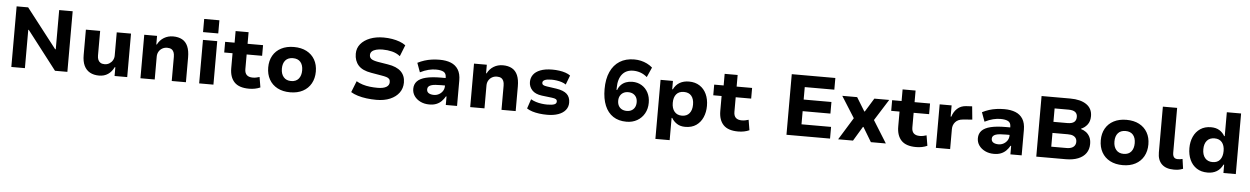

<svg xmlns="http://www.w3.org/2000/svg" viewBox="-35 -1397 14484 2225"><g transform="rotate(5 7207.5 -284.5)"><path d="M94 0V-705H228L582 -249H589V-705H746V0H602L258 -446H252V0Z M1115 11Q1053 11 1008.5 -13.5Q964 -38 940.5 -87Q917 -136 917 -212V-506H1083V-219Q1083 -191 1092 -170Q1101 -149 1119.5 -137.5Q1138 -126 1167 -126Q1198 -126 1222.5 -141Q1247 -156 1261.5 -181Q1276 -206 1276 -235V-506H1442V0H1295V-102H1288Q1262 -48 1218.5 -18.5Q1175 11 1115 11Z M1596 0V-506H1745V-406H1751Q1778 -459 1825.5 -487.5Q1873 -516 1932 -516Q1994 -516 2037.5 -492Q2081 -468 2103 -417Q2125 -366 2125 -288V0H1960V-282Q1960 -314 1951 -335.5Q1942 -357 1923.5 -368Q1905 -379 1875 -379Q1843 -379 1817.5 -364.5Q1792 -350 1777 -324.5Q1762 -299 1762 -266V0Z M2272 -596V-749H2449V-596ZM2279 0V-506H2445V0Z M2860 11Q2743 11 2688.5 -46Q2634 -103 2634 -208V-382H2537V-506H2647V-641H2798V-506H2978V-382H2798V-212Q2798 -166 2821.5 -143.5Q2845 -121 2892 -121Q2912 -121 2932 -125Q2952 -129 2970 -135L2990 -15Q2961 -2 2928.5 4.5Q2896 11 2860 11Z M3338 11Q3252 11 3189.5 -22Q3127 -55 3093.5 -115Q3060 -175 3060 -254Q3060 -333 3093.5 -392Q3127 -451 3189.5 -483.5Q3252 -516 3337 -516Q3423 -516 3485 -483.5Q3547 -451 3580.5 -392Q3614 -333 3614 -254Q3614 -175 3580.5 -115Q3547 -55 3485 -22Q3423 11 3338 11ZM3337 -120Q3395 -120 3425 -156.5Q3455 -193 3455 -254Q3455 -316 3425 -351Q3395 -386 3337 -386Q3280 -386 3249.5 -351Q3219 -316 3219 -254Q3219 -193 3250 -156.5Q3281 -120 3337 -120Z M4342 11Q4283 11 4227.5 4Q4172 -3 4124.5 -17.5Q4077 -32 4043 -53L4095 -184Q4129 -164 4169 -151.5Q4209 -139 4253.5 -134Q4298 -129 4342 -129Q4408 -129 4443 -149Q4478 -169 4478 -207Q4478 -230 4467 -243Q4456 -256 4432.5 -263Q4409 -270 4372 -276L4255 -296Q4151 -313 4104 -366Q4057 -419 4057 -501Q4057 -566 4096.5 -614Q4136 -662 4205 -689Q4274 -716 4363 -716Q4414 -716 4462 -708Q4510 -700 4550.5 -685Q4591 -670 4620 -648L4568 -517Q4526 -550 4473.5 -563Q4421 -576 4362 -576Q4321 -576 4289 -567.5Q4257 -559 4239.5 -542.5Q4222 -526 4222 -500Q4222 -471 4243.5 -455Q4265 -439 4321 -429L4438 -410Q4541 -394 4591.5 -345Q4642 -296 4642 -216Q4642 -149 4605 -98Q4568 -47 4500.5 -18Q4433 11 4342 11Z M4956 11Q4899 11 4853.5 -11Q4808 -33 4782 -70Q4756 -107 4756 -154Q4756 -207 4789 -242Q4822 -277 4891 -294Q4960 -311 5067 -311H5140V-224H5078Q5038 -224 5008 -221.5Q4978 -219 4958 -212Q4938 -205 4927.5 -193Q4917 -181 4917 -162Q4917 -132 4940 -118Q4963 -104 5000 -104Q5032 -104 5059 -119Q5086 -134 5102.5 -159.5Q5119 -185 5119 -217V-319Q5119 -365 5088 -382Q5057 -399 4998 -399Q4958 -399 4913 -388Q4868 -377 4816 -351L4777 -458Q4816 -478 4857 -491Q4898 -504 4942 -510Q4986 -516 5033 -516Q5108 -516 5163 -494Q5218 -472 5248.5 -423.5Q5279 -375 5279 -296V0H5148V-99H5141Q5123 -67 5098 -42Q5073 -17 5038.5 -3Q5004 11 4956 11Z M5432 0V-506H5581V-406H5587Q5614 -459 5661.5 -487.5Q5709 -516 5768 -516Q5830 -516 5873.5 -492Q5917 -468 5939 -417Q5961 -366 5961 -288V0H5796V-282Q5796 -314 5787 -335.5Q5778 -357 5759.5 -368Q5741 -379 5711 -379Q5679 -379 5653.5 -364.5Q5628 -350 5613 -324.5Q5598 -299 5598 -266V0Z M6327 11Q6279 11 6234.5 5Q6190 -1 6153.5 -12.5Q6117 -24 6090 -42L6127 -152Q6155 -136 6187 -126Q6219 -116 6253 -111.5Q6287 -107 6317 -107Q6373 -107 6399.5 -117Q6426 -127 6426 -151Q6426 -170 6412.5 -178.5Q6399 -187 6366 -191L6248 -205Q6170 -215 6133 -256Q6096 -297 6096 -351Q6096 -398 6122 -435Q6148 -472 6203.5 -494Q6259 -516 6344 -516Q6385 -516 6424.5 -510.5Q6464 -505 6497.5 -493.5Q6531 -482 6553 -465L6512 -357Q6491 -372 6463 -381Q6435 -390 6404.5 -394.5Q6374 -399 6345 -399Q6291 -399 6265.5 -387.5Q6240 -376 6240 -355Q6240 -337 6253.5 -328.5Q6267 -320 6297 -316L6408 -300Q6493 -287 6531.5 -251Q6570 -215 6570 -151Q6570 -101 6540.5 -64.5Q6511 -28 6456.5 -8.5Q6402 11 6327 11Z M7250 11Q7158 11 7094.5 -31Q7031 -73 6998 -152.5Q6965 -232 6965 -344Q6965 -462 7002.5 -545Q7040 -628 7110 -672Q7180 -716 7279 -716Q7319 -716 7356 -707.5Q7393 -699 7427 -682.5Q7461 -666 7491 -640L7440 -525Q7402 -557 7361.5 -571Q7321 -585 7278 -585Q7237 -585 7205 -571Q7173 -557 7150.5 -529.5Q7128 -502 7116 -462Q7104 -422 7104 -369V-346H7111Q7124 -382 7148 -406.5Q7172 -431 7206 -443.5Q7240 -456 7279 -456Q7340 -456 7387.5 -427.5Q7435 -399 7462 -348Q7489 -297 7489 -230Q7489 -160 7458.5 -105.5Q7428 -51 7374 -20Q7320 11 7250 11ZM7243 -114Q7275 -114 7299 -127.5Q7323 -141 7336 -165.5Q7349 -190 7349 -224Q7349 -257 7336 -281Q7323 -305 7299 -318.5Q7275 -332 7242 -332Q7209 -332 7185 -318.5Q7161 -305 7147.5 -280.5Q7134 -256 7134 -224Q7134 -190 7147 -165.5Q7160 -141 7184.5 -127.5Q7209 -114 7243 -114Z M7602 180V-507H7746V-410H7753Q7780 -464 7825.5 -490Q7871 -516 7933 -516Q8005 -516 8057 -482.5Q8109 -449 8136.5 -389.5Q8164 -330 8164 -253Q8164 -180 8138 -120Q8112 -60 8061 -24.5Q8010 11 7934 11Q7876 11 7837 -14.5Q7798 -40 7775 -79H7768V180ZM7884 -115Q7941 -115 7971.5 -152.5Q8002 -190 8002 -254Q8002 -319 7972 -355Q7942 -391 7884 -391Q7827 -391 7796.5 -355Q7766 -319 7766 -254Q7766 -190 7797 -152.5Q7828 -115 7884 -115Z M8549 11Q8432 11 8377.5 -46Q8323 -103 8323 -208V-382H8226V-506H8336V-641H8487V-506H8667V-382H8487V-212Q8487 -166 8510.5 -143.5Q8534 -121 8581 -121Q8601 -121 8621 -125Q8641 -129 8659 -135L8679 -15Q8650 -2 8617.5 4.5Q8585 11 8549 11Z M9111 0V-705H9618V-569H9274V-424H9597V-289H9274V-136H9618V0Z M9712 0 9898 -302 9905 -206 9716 -506H9889L9986 -348H9992L10089 -506H10262L10073 -206L10079 -302L10267 0H10093L9992 -168H9986L9885 0Z M10619 11Q10502 11 10447.5 -46Q10393 -103 10393 -208V-382H10296V-506H10406V-641H10557V-506H10737V-382H10557V-212Q10557 -166 10580.5 -143.5Q10604 -121 10651 -121Q10671 -121 10691 -125Q10711 -129 10729 -135L10749 -15Q10720 -2 10687.5 4.5Q10655 11 10619 11Z M10849 0V-506H10988V-376H10996Q11013 -433 11053.5 -470.5Q11094 -508 11155 -512L11226 -516L11241 -363L11132 -354Q11075 -349 11045 -315Q11015 -281 11015 -233V0Z M11524 11Q11467 11 11421.5 -11Q11376 -33 11350 -70Q11324 -107 11324 -154Q11324 -207 11357 -242Q11390 -277 11459 -294Q11528 -311 11635 -311H11708V-224H11646Q11606 -224 11576 -221.5Q11546 -219 11526 -212Q11506 -205 11495.5 -193Q11485 -181 11485 -162Q11485 -132 11508 -118Q11531 -104 11568 -104Q11600 -104 11627 -119Q11654 -134 11670.5 -159.5Q11687 -185 11687 -217V-319Q11687 -365 11656 -382Q11625 -399 11566 -399Q11526 -399 11481 -388Q11436 -377 11384 -351L11345 -458Q11384 -478 11425 -491Q11466 -504 11510 -510Q11554 -516 11601 -516Q11676 -516 11731 -494Q11786 -472 11816.5 -423.5Q11847 -375 11847 -296V0H11716V-99H11709Q11691 -67 11666 -42Q11641 -17 11606.5 -3Q11572 11 11524 11Z M12017 0V-705H12351Q12471 -705 12539.5 -658Q12608 -611 12608 -522Q12608 -461 12577.5 -422.5Q12547 -384 12507 -369V-363Q12538 -355 12565 -335Q12592 -315 12609 -282Q12626 -249 12626 -200Q12626 -138 12594.5 -93Q12563 -48 12503 -24Q12443 0 12360 0ZM12180 -130H12358Q12378 -130 12395 -133.5Q12412 -137 12425 -144Q12438 -151 12446.5 -161Q12455 -171 12459.5 -183.5Q12464 -196 12464 -211Q12464 -228 12459 -241Q12454 -254 12445 -263Q12436 -272 12423 -278.5Q12410 -285 12394 -287.5Q12378 -290 12358 -290H12180ZM12180 -419H12341Q12395 -419 12420 -439Q12445 -459 12445 -499Q12445 -536 12420 -555.5Q12395 -575 12341 -575H12180Z M13023 11Q12937 11 12874.5 -22Q12812 -55 12778.5 -115Q12745 -175 12745 -254Q12745 -333 12778.5 -392Q12812 -451 12874.5 -483.5Q12937 -516 13022 -516Q13108 -516 13170 -483.5Q13232 -451 13265.5 -392Q13299 -333 13299 -254Q13299 -175 13265.5 -115Q13232 -55 13170 -22Q13108 11 13023 11ZM13022 -120Q13080 -120 13110 -156.5Q13140 -193 13140 -254Q13140 -316 13110 -351Q13080 -386 13022 -386Q12965 -386 12934.5 -351Q12904 -316 12904 -254Q12904 -193 12935 -156.5Q12966 -120 13022 -120Z M13617 11Q13525 11 13476.5 -36.5Q13428 -84 13428 -172V-705H13594V-184Q13594 -161 13600 -145.5Q13606 -130 13618.5 -122Q13631 -114 13650 -114Q13666 -114 13679 -115.5Q13692 -117 13708 -121L13724 -8Q13696 3 13673 7Q13650 11 13617 11Z M14010 11Q13935 11 13883 -23Q13831 -57 13803.5 -117Q13776 -177 13776 -254Q13776 -328 13803 -387.5Q13830 -447 13881.5 -481.5Q13933 -516 14005 -516Q14064 -516 14103.5 -491.5Q14143 -467 14165 -427H14172V-705H14338V0H14194V-97H14187Q14160 -42 14115.5 -15.5Q14071 11 14010 11ZM14057 -115Q14114 -115 14144 -152Q14174 -189 14174 -254Q14174 -318 14144 -354.5Q14114 -391 14057 -391Q14000 -391 13969 -354.5Q13938 -318 13938 -254Q13938 -189 13969.5 -152Q14001 -115 14057 -115Z"/></g></svg>

Font: Nunito Sans 6pt ExtraBold
Style: Regular
Weight: 800
Version: Version 3.101;gftools[0.9.27]